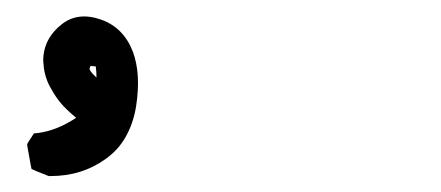

<svg xmlns="http://www.w3.org/2000/svg" viewBox="-20 -613 540 235"><path d="M38.6 -397.9 23.9 -403.8 18.6 -406.2 17.6 -411.1 13.7 -432.6 13.2 -436.5 15.1 -439.9 19 -445.8 21.5 -449.7 26.4 -450.2Q49.3 -453.1 73.2 -468.8Q67.4 -473.6 62.3 -478.5Q57.1 -483.4 53 -488.5Q48.8 -493.7 45.4 -499.5Q43 -503.4 41 -507.1Q39.1 -510.7 37.6 -514.6Q36.1 -518.6 35.2 -522.2Q34.2 -525.9 33.7 -529.8Q33.2 -533.7 33 -537.4Q32.7 -541 33.2 -544.9Q35.6 -567.4 55.2 -583Q75.2 -599.1 104 -588.9Q131.3 -579.1 142.6 -549.8Q152.8 -522.5 146.5 -482.4Q143.1 -461.9 134 -445.8Q125 -429.7 109.9 -418.9Q80.6 -397.5 42 -397.5H40ZM97.2 -531.7Q93.8 -532.2 92.3 -532.2Q90.8 -532.2 90.6 -532Q90.3 -531.7 89.8 -529.8Q88.4 -526.9 98.1 -518.1Q98.1 -525.4 97.2 -531.7Z"/></svg>

Font: NaikaiFont
Style: Bold
Weight: 700
Version: Version 1.89